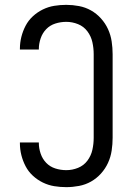

<svg xmlns="http://www.w3.org/2000/svg" viewBox="-20 -763 540 791"><path d="M253 8Q228 8 203.5 4Q179 0 156.5 -11Q134 -22 115.5 -39Q97 -56 85.5 -78Q74 -100 68 -124Q62 -148 62 -173Q62 -174 62 -174.5Q62 -175 62 -176H140Q140 -176 140 -175.5Q140 -175 140 -174Q140 -152 147.5 -130Q155 -108 170.5 -92Q186 -76 208 -69Q230 -62 253 -62Q278 -62 301.5 -71.5Q325 -81 340 -101Q355 -121 360.5 -145.5Q366 -170 366 -195V-540Q366 -565 360.5 -589.5Q355 -614 340 -634Q325 -654 301.5 -663.5Q278 -673 253 -673Q230 -673 208 -666Q186 -659 170.5 -643Q155 -627 147.5 -605Q140 -583 140 -561Q140 -560 140 -559.5Q140 -559 140 -559H62Q62 -560 62 -560.5Q62 -561 62 -562Q62 -587 68 -611Q74 -635 85.5 -657Q97 -679 115.5 -696Q134 -713 156.5 -724Q179 -735 203.5 -739Q228 -743 253 -743Q279 -743 305.5 -738Q332 -733 355 -720Q378 -707 396 -687Q414 -667 425 -643Q436 -619 440 -592.5Q444 -566 444 -540V-195Q444 -169 440 -142.5Q436 -116 425 -92Q414 -68 396 -48Q378 -28 355 -15Q332 -2 305.5 3Q279 8 253 8Z"/></svg>

Font: Iosevka SS04
Style: Regular
Weight: 400
Monospace: yes
Designer: Belleve Invis
Foundry: Belleve Invis
Version: Version 19.0.0; ttfautohint (v1.8.4)